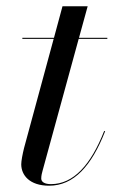

<svg xmlns="http://www.w3.org/2000/svg" viewBox="-20 -580 362 610"><path d="M314 -163 311 -164C268.5 -55.5 213 5 142 5C121.5 5 111 -2 111 -13C111 -22 113.5 -31.5 115.5 -38.5L230 -456.5H321V-460H231L258.5 -560H178.5L151.5 -460H51V-456.5H150.5L56.5 -110C51.5 -90 47.5 -68.5 47.5 -58C47.5 -23.5 74 10 136 10C214.5 10 271 -53 314 -163Z"/></svg>

Font: Bodoni* 48pt
Style: Italic
Weight: 400
Italic angle: -13°
Version: Version 2.3